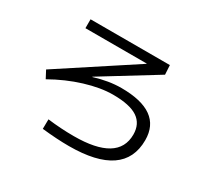

<svg xmlns="http://www.w3.org/2000/svg" viewBox="-151 -958 1303 1216"><g transform="rotate(30 500.0 -350.0)"><path d="M774 -664 382 -423 383 -421Q486 -453 577 -453Q873 -453 873 -242Q873 32 472 32Q385 32 275 20L276 -50Q373 -38 467 -38Q790 -38 790 -235Q790 -313 733 -351.5Q676 -390 553 -390Q463 -390 352 -356Q241 -322 134 -261L105 -316L638 -665V-667H190V-732H770Z"/></g></svg>

Font: Mplus 1p
Style: Regular
Weight: 400
Version: Version 1.061